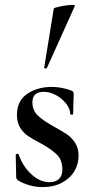

<svg xmlns="http://www.w3.org/2000/svg" viewBox="-20 -751 377 782"><path d="M195 -238Q231 -218 251 -205Q271 -192 285.5 -170Q300 -148 300 -117Q300 -83 283 -54Q266 -25 232.5 -7Q199 11 153 11Q100 11 52 -17Q46 -23 46 -29L44 -121Q44 -124 49.5 -124.5Q55 -125 56 -122Q73 -73 108 -41Q143 -9 182 -9Q206 -9 220 -22Q234 -35 234 -60Q234 -99 212 -121Q190 -143 148 -166Q114 -184 95 -196.5Q76 -209 62.5 -230Q49 -251 49 -283Q49 -340 90.5 -368.5Q132 -397 191 -397Q230 -397 271 -382Q280 -378 280 -371Q280 -348 279 -335L278 -287Q278 -284 272 -284Q266 -284 266 -287Q266 -307 250 -328Q234 -349 209 -363Q184 -377 158 -377Q112 -377 112 -334Q112 -302 133 -281.5Q154 -261 195 -238ZM167 -472Q164 -472 161.5 -473.5Q159 -475 160 -476L199 -716Q201 -720 228.5 -725.5Q256 -731 274 -731Q286 -731 285 -727L171 -474Q171 -472 167 -472Z"/></svg>

Font: Cormorant Garamond SemiBold
Style: Regular
Weight: 600
Designer: Christian Thalmann (Catharsis Fonts)
Version: Version 3.000